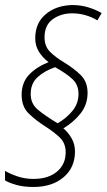

<svg xmlns="http://www.w3.org/2000/svg" viewBox="-23 -780 424 763"><path d="M110 -37Q71 -37 42.5 -45Q14 -53 -3 -63V-101Q17 -89 46.5 -79Q76 -69 110 -69Q169 -69 203.5 -98Q238 -127 238 -175Q238 -211 214.5 -233.5Q191 -256 155 -279Q120 -301 91.5 -328.5Q63 -356 63 -403Q63 -452 92.5 -483Q122 -514 170 -533Q145 -552 131 -575.5Q117 -599 117 -628Q117 -688 158 -723Q199 -758 263 -760Q299 -760 329 -750.5Q359 -741 381 -728L364 -699Q343 -712 317 -719.5Q291 -727 264 -727Q219 -727 186.5 -703.5Q154 -680 154 -632Q154 -596 175.5 -574.5Q197 -553 230 -533Q270 -509 297.5 -482Q325 -455 325 -411Q325 -364 297 -329Q269 -294 229 -270Q248 -254 261.5 -230.5Q275 -207 275 -178Q275 -114 229.5 -75.5Q184 -37 110 -37ZM206 -290Q242 -311 265.5 -340Q289 -369 289 -407Q289 -443 265 -465.5Q241 -488 196 -513Q153 -498 126 -473Q99 -448 99 -406Q99 -368 127 -344.5Q155 -321 206 -290Z"/></svg>

Font: Noto Sans Condensed ExtraLight
Style: Italic
Weight: 200
Width: 3
Italic angle: -12°
Designer: Monotype Design Team
Foundry: Monotype Imaging Inc.
Version: Version 2.013; ttfautohint (v1.8.4.7-5d5b)